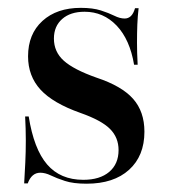

<svg xmlns="http://www.w3.org/2000/svg" viewBox="-20 -447 421 479"><path d="M196 11.3Q162.9 11.3 141.9 4.4Q121 -2.4 106.9 -9.3Q92.7 -16.1 80.6 -16.1Q58.9 -16.1 49.2 10.5H40.3Q41.9 -15.3 43.1 -41.5Q44.4 -67.7 44.4 -96.4Q44.4 -125 42.7 -156.5H51.6Q64.5 -75 97.6 -36.7Q130.6 1.6 187.9 1.6Q229 1.6 252.4 -18.1Q275.8 -37.9 275.8 -72.6Q275.8 -104 254.4 -125.4Q233.1 -146.8 180.6 -165.3Q112.1 -189.5 81 -223.4Q50 -257.3 50 -306.5Q50 -362.1 85.9 -394.8Q121.8 -427.4 181.5 -427.4Q211.3 -427.4 231.5 -421Q251.6 -414.5 265.3 -407.7Q279 -400.8 291.1 -400.8Q300 -400.8 306.5 -406.9Q312.9 -412.9 316.9 -426.6H325.8Q323.4 -406.5 322.6 -385.5Q321.8 -364.5 321.8 -340.3Q321.8 -316.1 323.4 -285.5H314.5Q304 -348.4 271 -383.1Q237.9 -417.7 191.1 -417.7Q155.6 -417.7 135.1 -399.6Q114.5 -381.5 114.5 -350.8Q114.5 -317.7 139.1 -295.6Q163.7 -273.4 221 -253.2Q283.9 -232.3 312.1 -200.4Q340.3 -168.5 340.3 -118.5Q340.3 -58.1 302 -23.4Q263.7 11.3 196 11.3Z"/></svg>

Font: Playfair 144pt SemiCondensed SemiBold
Style: Regular
Weight: 600
Width: 4
Designer: Claus Eggers Sørensen
Foundry: Claus Eggers Sørensen
Version: Version 2.203